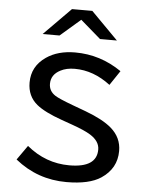

<svg xmlns="http://www.w3.org/2000/svg" viewBox="-57 -831 703 918"><g transform="rotate(5 295.0 -372.0)"><path d="M251 -785.2H348.6L478 -654.3H397L299.8 -738.3L202.6 -654.3H121.6ZM98.6 -115.2Q189.5 -40 303.2 -40Q434.6 -40 434.6 -127Q434.6 -167 389.6 -195.3Q360.8 -213.4 299.8 -234.9L249 -252.9Q164.6 -282.7 126.5 -314Q79.6 -352.5 79.6 -418Q79.6 -496.1 146.5 -542Q201.7 -580.1 284.7 -580.1Q405.8 -580.1 507.8 -509.8L460.9 -439.9Q379.4 -502 289.6 -502Q249.5 -502 221.7 -487.3Q177.2 -464.8 177.2 -420.4Q177.2 -385.3 208.5 -365.2Q228 -352.5 296.9 -327.1L358.9 -304.2Q443.4 -272.5 484.4 -236.8Q534.7 -193.4 534.7 -128.9Q534.7 -44.9 461.4 3.9Q405.3 41 296.4 41Q157.2 41 49.8 -45.9Z"/></g></svg>

Font: FORM UDPGothic
Style: Regular
Weight: 400
Foundry: Pronama LLC
Version: Version 1.05101